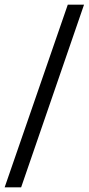

<svg xmlns="http://www.w3.org/2000/svg" viewBox="-39 -687 382 827"><path d="M253 -667 -19 120H52L323 -667Z"/></svg>

Font: Lisu Bosa
Style: Bold
Weight: 700
Designer: David Morse, Annie Olsen, Victor Gaultney, Frank Grießhammer (Latin)
Foundry: SIL International
Version: Version 2.000